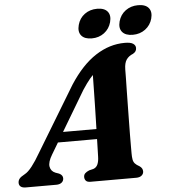

<svg xmlns="http://www.w3.org/2000/svg" viewBox="-90 -958 893 1011"><g transform="rotate(-5 357.0 -452.0)"><path d="M158.5 -161Q135 -122.5 139.2 -98Q143.5 -73.5 167 -64L186.5 -57Q197 -52 201.2 -45.2Q205.5 -38.5 205.5 -31.5Q205.5 -17 195 -8.5Q184.5 0 167 0H5Q-12.5 0 -21.5 -7.2Q-30.5 -14.5 -30.5 -27Q-30.5 -39 -23.5 -48.5Q-16.5 -58 5 -69.5Q23.5 -79 45 -106.8Q66.5 -134.5 88 -172L297.5 -518Q362 -617.5 435.8 -665.2Q509.5 -713 590 -713Q621.5 -713 634.5 -704Q647.5 -695 647.5 -681Q647.5 -671.5 643.2 -664.5Q639 -657.5 628.5 -651.5Q606.5 -643 594 -625.5Q581.5 -608 581 -573.5Q581 -556 580.5 -526.8Q580 -497.5 579.2 -460.8Q578.5 -424 578 -383.8Q577.5 -343.5 576.8 -304Q576 -264.5 575.8 -229.8Q575.5 -195 575.5 -169.2Q575.5 -143.5 575.5 -130.5Q575.5 -111 577.8 -98Q580 -85 587.8 -76.2Q595.5 -67.5 612 -58.5Q628 -47.5 628 -30.5Q628 -17.5 617.8 -8.8Q607.5 0 589 0H347.5Q330 0 323 -8Q316 -16 316 -27.5Q316 -39.5 323.5 -47Q331 -54.5 345.5 -60.5L368 -66Q384 -71.5 391 -87.5Q398 -103.5 398.5 -127.5Q399 -145.5 399.8 -174Q400.5 -202.5 401.5 -238.5Q402.5 -274.5 403.5 -314.2Q404.5 -354 405.5 -394.8Q406.5 -435.5 407 -473.5Q407.5 -511.5 408.2 -543.8Q409 -576 409 -598.5L447 -588Q436 -582.5 422.5 -571.8Q409 -561 392 -540.8Q375 -520.5 352 -485.5ZM156 -221 167 -274H451L446.5 -221ZM420 -751.5Q382 -751.5 365 -772Q348 -792.5 357.5 -828Q367 -863.5 395 -884Q423 -904.5 461 -904.5Q499.5 -904.5 516 -884Q532.5 -863.5 523 -828Q513.5 -793.5 485.8 -772.5Q458 -751.5 420 -751.5ZM636.5 -751.5Q598.5 -751.5 581.2 -772Q564 -792.5 573.5 -828Q583 -863 611.2 -883.8Q639.5 -904.5 677.5 -904.5Q716.5 -904.5 733.2 -884Q750 -863.5 740.5 -828Q731 -793.5 703 -772.5Q675 -751.5 636.5 -751.5Z"/></g></svg>

Font: Fraunces
Style: Bold Italic
Weight: 700
Italic angle: -16°
Version: Version 1.000;[b76b70a41]